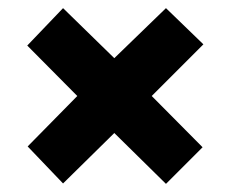

<svg xmlns="http://www.w3.org/2000/svg" viewBox="-20 -589 566 472"><path d="M388 -569 261 -446 135 -569 47 -477 170 -353 48 -229 135 -138 261 -262 388 -137 478 -227 353 -353 480 -480Z"/></svg>

Font: Noto Sans Condensed Black
Style: Regular
Weight: 900
Width: 3
Designer: Monotype Design Team
Foundry: Monotype Imaging Inc.
Version: Version 2.013